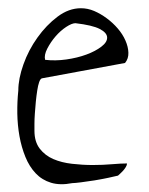

<svg xmlns="http://www.w3.org/2000/svg" viewBox="-20 -454 369 476"><path d="M25.4 -229.5Q25.4 -258.8 38.1 -294.4Q50.8 -330.1 72.8 -360.8Q94.7 -391.6 122.6 -412.6Q150.4 -433.6 180.7 -433.6Q197.3 -433.6 213.4 -426.8Q229.5 -419.9 244.6 -408.7Q259.8 -397.5 272 -383.3Q284.2 -369.1 291 -353.5Q297.9 -337.9 298.3 -323.2Q298.8 -308.6 290 -297.9L84 -259.8Q80.1 -258.8 77.1 -250.5Q74.2 -242.2 72.3 -229.5Q70.3 -216.8 68.8 -201.7Q67.4 -186.5 66.4 -172.4Q65.4 -158.2 65.4 -147Q65.4 -135.7 65.4 -129.9Q65.4 -102.5 78.6 -85.4Q91.8 -68.4 112.3 -59.6Q132.8 -50.8 158.7 -47.9Q184.6 -44.9 210 -44.9Q235.4 -44.9 257.8 -46.9Q280.3 -48.8 294.9 -48.8Q294.9 -44.9 292 -40Q289.1 -35.2 285.2 -30.8Q281.2 -26.4 277.3 -22.9Q273.4 -19.5 272.5 -18.6Q264.6 -16.6 248.5 -13.2Q232.4 -9.8 214.4 -6.8Q196.3 -3.9 180.7 -2Q165 0 159.2 0Q128.9 5.9 106.4 -1Q84 -7.8 68.4 -24.4Q52.7 -41 43 -64.9Q33.2 -88.9 28.3 -116.2Q23.4 -143.6 22.9 -172.9Q22.5 -202.1 25.4 -229.5ZM167 -396.5Q158.2 -396.5 144 -387.2Q129.9 -377.9 117.7 -363.8Q105.5 -349.6 97.2 -333.5Q88.9 -317.4 91.8 -305.7Q117.2 -302.7 144.5 -306.6Q171.9 -310.5 194.3 -318.8Q216.8 -327.1 231.4 -338.4Q246.1 -349.6 245.6 -361.3Q245.1 -373 227.1 -382.3Q209 -391.6 167 -396.5Z"/></svg>

Font: Annie Use Your Telescope
Style: Regular
Weight: 400
Version: Version 1.003 2001